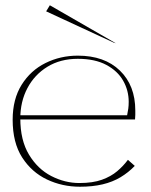

<svg xmlns="http://www.w3.org/2000/svg" viewBox="-20 -695 571 728"><path d="M53 -258H462Q465 -272 466.5 -283.5Q468 -295 468 -309Q468 -352 447 -389Q426 -426 383 -449Q340 -472 275 -472Q209 -472 160 -442Q111 -412 84 -361Q57 -310 57 -246Q57 -163 90 -108.5Q123 -54 174.5 -27.5Q226 -1 281 -1Q332 -1 366.5 -13.5Q401 -26 424.5 -46Q448 -66 465 -89L491 -66Q467 -41 437 -23Q407 -5 369 4Q331 13 283 13Q216 13 158 -14.5Q100 -42 64 -98Q28 -154 28 -241Q28 -319 62 -373.5Q96 -428 152.5 -456Q209 -484 275 -484Q376 -484 434.5 -427.5Q493 -371 493 -276Q493 -268 493 -259.5Q493 -251 492 -242H54ZM412 -533 155 -652 169 -675 419 -531Z"/></svg>

Font: Panamera Thin
Style: Regular
Weight: 100
Designer: Bastien Sozeau
Foundry: NBR — Bastien Sozeau
Version: Version 3.003;gftools[0.9.33]